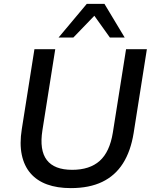

<svg xmlns="http://www.w3.org/2000/svg" viewBox="-20 -958 787 987"><path d="M344 9Q274 9 222 -10Q170 -29 137 -67Q104 -105 92 -162Q80 -219 92 -294L157 -705H264L198 -288Q182 -186 220.5 -135.5Q259 -85 351 -85Q441 -85 492.5 -131Q544 -177 560 -276L628 -705H735L667 -274Q652 -181 612 -118Q572 -55 505.5 -23Q439 9 344 9ZM281 -765 426 -938H517L621 -765H545L465 -877L357 -765Z"/></svg>

Font: Nunito Sans 10pt SemiBold
Style: Italic
Weight: 600
Italic angle: -9°
Designer: Vernon Adams
Foundry: Vernon Adams
Version: Version 3.101;gftools[0.9.27]